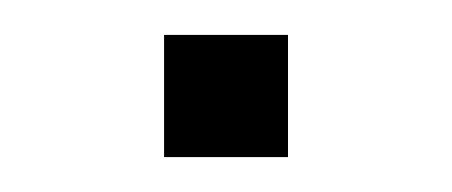

<svg xmlns="http://www.w3.org/2000/svg" viewBox="-20 -90 259 110"><path d="M74 0V-70H145V0Z"/></svg>

Font: Nunito Sans 7pt Condensed ExtraLight
Style: Regular
Weight: 250
Width: 3
Designer: Vernon Adams
Foundry: Vernon Adams
Version: Version 3.101;gftools[0.9.27]